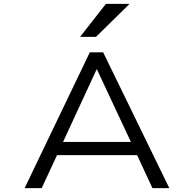

<svg xmlns="http://www.w3.org/2000/svg" viewBox="-20 -970 1000 990"><path d="M853 0 512 -700H443L107 0H195L274 -170H687L766 0ZM305 -238 479 -614 655 -238ZM393 -780H475L648 -950H526Z"/></svg>

Font: altertype_V2
Style: Regular
Weight: 400
Designer: Simon Renaud
Version: Version 2.001;Glyphs 3.1.2 (3151)